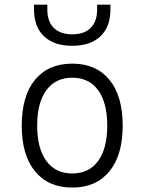

<svg xmlns="http://www.w3.org/2000/svg" viewBox="-20 -803 626 832"><path d="M293 9.8Q189.5 9.8 131.8 -60.5Q74.2 -130.9 74.2 -258.8Q74.2 -387.2 131.8 -457.3Q189.5 -527.3 293 -527.3Q396.5 -527.3 454.1 -457.3Q511.7 -387.2 511.7 -258.8Q511.7 -130.9 454.1 -60.5Q396.5 9.8 293 9.8ZM293 -51.3Q365.7 -51.3 405.3 -105.5Q444.8 -159.7 444.8 -258.8Q444.8 -357.9 405.3 -412.1Q365.7 -466.3 293 -466.3Q220.7 -466.3 180.9 -412.1Q141.1 -357.9 141.1 -258.8Q141.1 -159.7 180.9 -105.5Q220.7 -51.3 293 -51.3ZM293 -604.5Q214.4 -604.5 170.9 -645.5Q127.4 -686.5 127.4 -761.7V-782.7H185.1V-761.7Q185.1 -710 213.1 -682.1Q241.2 -654.3 293 -654.3Q345.2 -654.3 373 -682.1Q400.9 -710 400.9 -761.7V-782.7H458.5V-761.7Q458.5 -686.5 415 -645.5Q371.6 -604.5 293 -604.5Z"/></svg>

Font: Cascadia Code NF Light
Style: Regular
Weight: 300
Monospace: yes
Designer: Aaron Bell
Foundry: Saja Typeworks
Version: Version 2404.023; ttfautohint (v1.8.4)